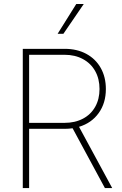

<svg xmlns="http://www.w3.org/2000/svg" viewBox="-20 -955 621 975"><path d="M95.7 -707H308.6Q371.1 -707 418.5 -681.4Q465.8 -655.8 491.7 -609.6Q517.6 -563.5 517.6 -502.9Q517.6 -431.6 481.2 -380.9Q444.8 -330.1 381.3 -311L549.8 0H512.7L348.6 -303.7Q329.1 -300.8 308.6 -300.8H127.9V0H95.7ZM307.6 -331.1Q360.8 -331.1 401.1 -352.3Q441.4 -373.5 463.4 -412.6Q485.4 -451.7 485.4 -502.9Q485.4 -554.7 463.4 -594Q441.4 -633.3 401.1 -655Q360.8 -676.8 307.6 -676.8H127.9V-331.1ZM367.2 -934.6H405.3L301.8 -783.2H272.5Z"/></svg>

Font: Pretendard GOV Thin
Style: Regular
Weight: 100
Designer: Base glyphs from Inter by Rasmus Andersson; Hangeul glyphs from Noto Sans CJK(Source Han Sans) by Jang Soo-young and Kan
Foundry: Kil Hyung-jin
Version: Version 1.309